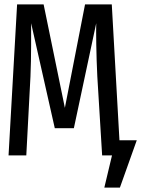

<svg xmlns="http://www.w3.org/2000/svg" viewBox="-20 -709 644 876"><path d="M525 -69 490 -689H368L276 -217L179 -689H58L19 0H100L119 -360C123 -446 122 -571 122 -603L230 -124H317L419 -603C418 -574 419 -455 424 -360L446 0H491L456 147H527L604 -69Z"/></svg>

Font: FiraMono Nerd Font
Style: Regular
Weight: 400
Designer: Carrois Corporate & Edenspiekermann AG
Foundry: Carrois Corporate GbR & Edenspiekermann AG
Version: Version 003.206;Nerd Fonts 3.3.0